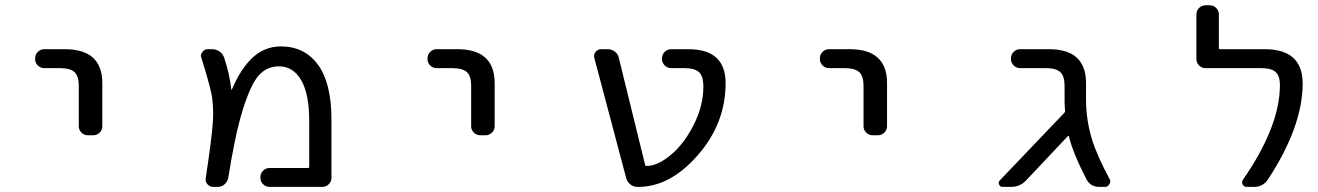

<svg xmlns="http://www.w3.org/2000/svg" viewBox="-20 -735 5040 734"><path d="M148.4 -474.6Q134.8 -474.6 124.5 -484.9Q114.3 -495.1 114.3 -509.8V-511.7Q114.3 -526.4 124.5 -536.6Q134.8 -546.9 148.4 -546.9H228.5Q371.1 -546.9 371.1 -417V-252Q371.1 -238.3 360.8 -228Q350.6 -217.8 335.9 -217.8H316.4Q301.8 -217.8 291.5 -228Q281.2 -238.3 281.2 -252V-407.2Q281.2 -444.3 264.6 -459.5Q248 -474.6 207 -474.6Z M1009.8 -20.5Q996.1 -20.5 985.8 -30.8Q975.6 -41 975.6 -54.7V-58.6Q975.6 -72.3 985.8 -82.5Q996.1 -92.8 1009.8 -92.8H1158.2Q1162.1 -92.8 1162.1 -97.7V-272.5Q1162.1 -376 1131.3 -428.7Q1100.6 -481.4 1045.9 -481.4Q1001 -481.4 969.7 -447.3Q938.5 -413.1 907.2 -312.5Q878.9 -220.7 852.5 -54.7Q849.6 -40 838.4 -30.3Q827.1 -20.5 812.5 -20.5H794.9Q782.2 -20.5 772.9 -30.8Q763.7 -41 766.6 -54.7Q789.1 -203.1 793 -259.8Q794.9 -280.3 794.9 -298.8Q794.9 -338.9 789.1 -373Q780.3 -416 750 -513.7Q748 -517.6 748 -521.5Q748 -529.3 753.9 -536.1Q760.7 -546.9 773.4 -546.9H791Q806.6 -546.9 819.3 -538.1Q832 -529.3 836.9 -514.6Q858.4 -449.2 864.3 -392.6Q864.3 -392.6 864.7 -392.1Q865.2 -391.6 866.2 -392.6Q899.4 -469.7 941.4 -510.7Q989.3 -557.6 1053.7 -557.6Q1144.5 -557.6 1195.8 -487.3Q1247.1 -417 1247.1 -278.3V-54.7Q1247.1 -41 1236.8 -30.8Q1226.6 -20.5 1212.9 -20.5Z M1648.4 -474.6Q1634.8 -474.6 1624.5 -484.9Q1614.3 -495.1 1614.3 -509.8V-511.7Q1614.3 -526.4 1624.5 -536.6Q1634.8 -546.9 1648.4 -546.9H1728.5Q1871.1 -546.9 1871.1 -417V-252Q1871.1 -238.3 1860.8 -228Q1850.6 -217.8 1835.9 -217.8H1816.4Q1801.8 -217.8 1791.5 -228Q1781.2 -238.3 1781.2 -252V-407.2Q1781.2 -444.3 1764.6 -459.5Q1748 -474.6 1707 -474.6Z M2452.1 -100.6Q2494.1 -100.6 2544.9 -143.1Q2595.7 -185.5 2632.3 -258.3Q2668.9 -331.1 2668.9 -404.3Q2668.9 -443.4 2652.3 -459Q2635.7 -474.6 2594.7 -474.6H2545.9Q2531.2 -474.6 2521 -484.9Q2510.7 -495.1 2510.7 -509.8V-511.7Q2510.7 -526.4 2521 -536.6Q2531.2 -546.9 2545.9 -546.9H2612.3Q2753.9 -546.9 2753.9 -417Q2753.9 -263.7 2647.9 -142.1Q2542 -20.5 2419.9 -20.5H2417Q2402.3 -20.5 2390.1 -29.8Q2377.9 -39.1 2374 -53.7L2252 -513.7Q2251 -517.6 2251 -520.5Q2251 -529.3 2256.8 -536.1Q2264.6 -546.9 2278.3 -546.9H2303.7Q2318.4 -546.9 2330.6 -537.6Q2342.8 -528.3 2345.7 -513.7L2446.3 -104.5Q2447.3 -100.6 2452.1 -100.6Z M3148.4 -474.6Q3134.8 -474.6 3124.5 -484.9Q3114.3 -495.1 3114.3 -509.8V-511.7Q3114.3 -526.4 3124.5 -536.6Q3134.8 -546.9 3148.4 -546.9H3228.5Q3371.1 -546.9 3371.1 -417V-252Q3371.1 -238.3 3360.8 -228Q3350.6 -217.8 3335.9 -217.8H3316.4Q3301.8 -217.8 3291.5 -228Q3281.2 -238.3 3281.2 -252V-407.2Q3281.2 -444.3 3264.6 -459.5Q3248 -474.6 3207 -474.6Z M4131.8 -354.5Q4131.8 -277.3 4154.3 -203.1Q4173.8 -139.6 4221.7 -50.8Q4224.6 -45.9 4224.6 -41Q4224.6 -36.1 4220.7 -30.3Q4214.8 -20.5 4204.1 -20.5H4182.6Q4148.4 -20.5 4132.8 -50.8Q4081.1 -151.4 4066.4 -213.9Q4065.4 -217.8 4062.5 -214.8L3903.3 -45.9Q3879.9 -20.5 3844.7 -20.5H3813.5Q3802.7 -20.5 3799.8 -29.3Q3797.9 -33.2 3797.9 -36.1Q3797.9 -41 3802.7 -45.9L4048.8 -303.7Q4051.8 -306.6 4051.8 -310.5Q4049.8 -335 4049.8 -347.7V-407.2Q4049.8 -444.3 4033.2 -459.5Q4016.6 -474.6 3977.5 -474.6H3879.9Q3865.2 -474.6 3855 -484.9Q3844.7 -495.1 3844.7 -509.8V-511.7Q3844.7 -526.4 3855 -536.6Q3865.2 -546.9 3879.9 -546.9H3991.2Q4131.8 -546.9 4131.8 -417Z M4815.4 -546.9Q4959 -546.9 4960 -417Q4960 -251 4827.1 -48.8Q4808.6 -20.5 4773.4 -20.5H4746.1Q4735.4 -20.5 4730.5 -30.3Q4725.6 -40 4732.4 -48.8Q4873 -252 4873 -410.2Q4873 -445.3 4856.4 -460Q4839.8 -474.6 4799.8 -474.6H4587.9Q4574.2 -474.6 4564 -484.9Q4553.7 -495.1 4553.7 -509.8V-679.7Q4553.7 -694.3 4564 -704.6Q4574.2 -714.8 4587.9 -714.8H4605.5Q4619.1 -714.8 4629.4 -704.6Q4639.6 -694.3 4639.6 -679.7V-550.8Q4639.6 -546.9 4644.5 -546.9Z"/></svg>

Font: Rounded-L Mgen+ 2m regular
Style: Regular
Weight: 400
Designer: [Source Han Sans]
Ryoko NISHIZUKA  (kana & ideographs); Paul D. Hunt (Latin, Greek & Cyrillic); Wenlong ZHANG  (bopomofo
Version: Version 1.059.20150602